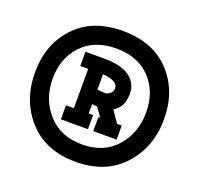

<svg xmlns="http://www.w3.org/2000/svg" viewBox="-118 -869 936 913"><g transform="rotate(20 350.5 -412.0)"><path d="M357 -318V-247H220V-318H260V-517H220V-589H316Q402 -589 444.5 -557.5Q487 -526 487 -473Q487 -404 438 -377L479 -318H502V-247H384V-318H393L361 -364Q342 -364 335 -366V-318ZM412 -473Q412 -511 335 -517V-439Q365 -436 376 -436Q387 -436 399.5 -446.5Q412 -457 412 -473ZM354 -81Q202 -81 115 -177Q28 -273 28 -415.5Q28 -558 115 -650.5Q202 -743 354.5 -743Q507 -743 594 -650.5Q681 -558 681 -415.5Q681 -273 593.5 -177Q506 -81 354 -81ZM354 -654Q244 -654 180.5 -587Q117 -520 117 -416.5Q117 -313 181 -241Q245 -169 354.5 -169Q464 -169 527 -240.5Q590 -312 590 -416Q590 -520 527 -587Q464 -654 354 -654Z"/></g></svg>

Font: Cherry Swash
Style: Bold
Weight: 700
Designer: Kasatkina Nataliya
Foundry: Nataliya Kasatkina
Version: Version 1.001